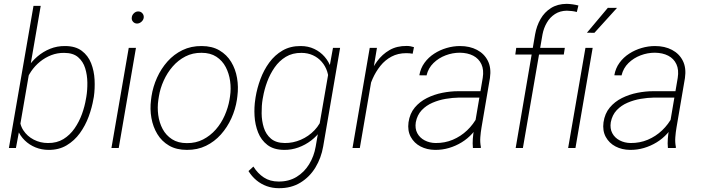

<svg xmlns="http://www.w3.org/2000/svg" viewBox="-20 -781 3702 1013"><path d="M156.7 -750H194.8L83 -101.6L64 0H26.9ZM475.1 -270 473.1 -259.8Q465.3 -213.4 447.8 -165.8Q430.2 -118.2 401.4 -78.4Q372.6 -38.6 331.5 -14.2Q290.5 10.3 236.3 9.8Q199.7 9.8 167.2 -3.4Q134.8 -16.6 110.4 -40.5Q85.9 -64.5 73 -96.4Q60.1 -128.4 62 -166.5L92.3 -348.6Q102.5 -387.7 124.3 -421.9Q146 -456.1 176.8 -482.4Q207.5 -508.8 244.6 -523.7Q281.7 -538.6 323.2 -538.1Q377.9 -538.1 411.4 -512.9Q444.8 -487.8 460.7 -447.5Q476.6 -407.2 479 -360.4Q481.4 -313.5 475.1 -270ZM433.6 -259.8 435.5 -270Q441.4 -305.2 440.9 -345.5Q440.4 -385.7 429.4 -421.1Q418.5 -456.5 392.1 -479.2Q365.7 -502 318.4 -502Q282.7 -502.4 250.5 -490Q218.3 -477.5 191.2 -455.6Q164.1 -433.6 144.3 -404.5Q124.5 -375.5 114.7 -341.3L84.5 -168.9Q82 -126 102.8 -94Q123.5 -62 158.2 -44.2Q192.9 -26.4 232.9 -26.4Q279.8 -25.9 314.5 -47.1Q349.1 -68.4 373.3 -103.3Q397.5 -138.2 412.4 -179.2Q427.2 -220.2 433.6 -259.8Z M697.3 -528.3 606.4 0H567.9L659.2 -528.3ZM675.3 -689Q676.3 -701.2 686.3 -710.9Q696.3 -720.7 709 -720.7Q722.7 -720.7 731.2 -710.9Q739.7 -701.2 738.3 -688Q736.8 -675.8 726.6 -666.5Q716.3 -657.2 703.6 -656.7Q690.4 -656.7 681.9 -666.3Q673.3 -675.8 675.3 -689Z M776.9 -254.4 779.3 -272.9Q787.1 -323.7 808.6 -371.3Q830.1 -418.9 863.8 -456.8Q897.5 -494.6 942.9 -516.6Q988.3 -538.6 1043.9 -538.1Q1099.1 -538.1 1137.9 -515.1Q1176.8 -492.2 1199.7 -454.3Q1222.7 -416.5 1230.7 -369.4Q1238.8 -322.3 1232.4 -273.4L1230 -254.9Q1222.2 -204.1 1200.7 -156.7Q1179.2 -109.4 1145.5 -71.5Q1111.8 -33.7 1066.7 -11.7Q1021.5 10.3 965.8 9.8Q910.6 9.8 871.8 -12.9Q833 -35.6 810.1 -73.7Q787.1 -111.8 778.8 -158.7Q770.5 -205.6 776.9 -254.4ZM818.4 -272.9 815.4 -253.9Q809.6 -214.4 814.9 -174.1Q820.3 -133.8 838.1 -100.3Q856 -66.9 887.7 -46.4Q919.4 -25.9 965.8 -25.9Q1013.2 -25.4 1051.5 -45.2Q1089.8 -64.9 1118.7 -97.9Q1147.5 -130.9 1165.5 -171.9Q1183.6 -212.9 1190.9 -254.9L1193.8 -273.4Q1199.7 -313 1194.1 -353.3Q1188.5 -393.6 1170.9 -427.2Q1153.3 -460.9 1121.6 -481.7Q1089.8 -502.4 1043.5 -502.4Q996.6 -502.9 958.3 -483.2Q919.9 -463.4 891.1 -430.2Q862.3 -397 843.8 -356Q825.2 -314.9 818.4 -272.9Z M1736.8 -528.3H1774.4L1685.1 -8.3Q1674.8 52.2 1644.3 102.5Q1613.8 152.8 1564.9 182.6Q1516.1 212.4 1451.2 211.9Q1417.5 211.9 1387.5 201.2Q1357.4 190.4 1333 170.2Q1308.6 149.9 1291 121.6L1316.9 97.7Q1339.8 134.3 1372.3 155.5Q1404.8 176.8 1449.7 176.8Q1503.9 177.2 1544.7 152.3Q1585.4 127.4 1611.1 85.4Q1636.7 43.5 1645.5 -7.3L1715.8 -413.1ZM1327.1 -258.3 1328.6 -268.6Q1336.4 -315.9 1354 -363.5Q1371.6 -411.1 1400.6 -450.9Q1429.7 -490.7 1470.9 -514.6Q1512.2 -538.6 1566.9 -538.1Q1606 -538.1 1637.9 -522.9Q1669.9 -507.8 1692.6 -481.7Q1715.3 -455.6 1726.8 -421.4Q1738.3 -387.2 1736.8 -348.6L1706.1 -166.5Q1697.3 -127.9 1675 -95.7Q1652.8 -63.5 1621.8 -39.8Q1590.8 -16.1 1554.2 -2.9Q1517.6 10.3 1478.5 9.8Q1424.3 9.3 1391.1 -16.1Q1357.9 -41.5 1341.8 -82Q1325.7 -122.6 1323 -169.2Q1320.3 -215.8 1327.1 -258.3ZM1367.7 -268.6 1365.7 -258.3Q1359.9 -223.1 1360.4 -183.1Q1360.8 -143.1 1371.8 -107.7Q1382.8 -72.3 1409.4 -49.6Q1436 -26.9 1482.4 -26.4Q1525.9 -25.9 1567.1 -43.7Q1608.4 -61.5 1639.4 -94Q1670.4 -126.5 1683.1 -168.9L1713.4 -341.3Q1715.8 -374.5 1706.3 -403.6Q1696.8 -432.6 1677.5 -454.8Q1658.2 -477.1 1630.9 -489.5Q1603.5 -502 1570.3 -502Q1522.9 -502.4 1488 -481.2Q1453.1 -460 1429 -425.3Q1404.8 -390.6 1389.6 -349.6Q1374.5 -308.6 1367.7 -268.6Z M1953.6 -437.5 1878.4 0H1839.8L1930.7 -528.3H1968.8ZM2164.1 -532.2 2157.2 -497.6Q2148.9 -499 2140.6 -499.8Q2132.3 -500.5 2123.5 -500.5Q2079.6 -500.5 2045.7 -482.4Q2011.7 -464.4 1987.1 -433.6Q1962.4 -402.8 1946 -365.7Q1929.7 -328.6 1921.4 -290.5L1901.9 -286.6Q1909.7 -331.1 1926 -375.7Q1942.4 -420.4 1969.5 -457.5Q1996.6 -494.6 2035.2 -516.8Q2073.7 -539.1 2126 -538.6Q2135.7 -538.6 2145.3 -536.9Q2154.8 -535.2 2164.1 -532.2Z M2480.5 -97.2 2526.9 -370.1Q2533.7 -412.6 2520 -442.1Q2506.3 -471.7 2476.8 -487.1Q2447.3 -502.4 2405.8 -502.9Q2367.7 -502.9 2331.1 -489Q2294.4 -475.1 2267.1 -448.5Q2239.7 -421.9 2230.5 -383.3L2192.4 -383.8Q2198.7 -420.9 2219.7 -449.7Q2240.7 -478.5 2271 -498Q2301.3 -517.6 2336.4 -527.8Q2371.6 -538.1 2407.2 -538.1Q2458.5 -538.1 2496.8 -517.8Q2535.2 -497.6 2554 -460Q2572.8 -422.4 2564.9 -369.1L2520.5 -108.4Q2516.1 -83 2514.2 -56.9Q2512.2 -30.8 2517.1 -5.4L2516.6 0H2475.1Q2472.7 -24.4 2474.6 -48.8Q2476.6 -73.2 2480.5 -97.2ZM2527.3 -299.8 2523.4 -266.1H2400.9Q2368.2 -265.6 2331.8 -259.5Q2295.4 -253.4 2262 -239Q2228.5 -224.6 2204.8 -199.5Q2181.2 -174.3 2173.8 -136.2Q2168.5 -103 2181.6 -78.4Q2194.8 -53.7 2220.7 -40.3Q2246.6 -26.9 2277.8 -26.4Q2326.7 -25.9 2368.9 -43.7Q2411.1 -61.5 2444.6 -93.3Q2478 -125 2500 -167.5L2512.7 -138.7Q2497.1 -104.5 2472.2 -76.9Q2447.3 -49.3 2415.8 -30Q2384.3 -10.7 2348.6 -0.2Q2313 10.3 2274.9 9.8Q2232.4 9.3 2198.7 -8.3Q2165 -25.9 2147.2 -58.6Q2129.4 -91.3 2135.3 -135.7Q2142.1 -182.1 2168.2 -213.4Q2194.3 -244.6 2232.4 -263.7Q2270.5 -282.7 2313.7 -291.3Q2356.9 -299.8 2396.5 -299.8Z M2738.8 0H2700.7L2803.2 -599.6Q2811 -644 2831.8 -680.4Q2852.5 -716.8 2887 -738.5Q2921.4 -760.3 2969.7 -760.7Q2985.4 -760.3 3001 -758.1Q3016.6 -755.9 3031.7 -752L3023.4 -717.8Q3010.3 -721.2 2997.3 -722.7Q2984.4 -724.1 2970.7 -724.6Q2934.6 -724.1 2908 -706.8Q2881.3 -689.5 2865 -661.1Q2848.6 -632.8 2842.3 -599.6ZM2960 -528.3 2954.6 -493.2H2698.7L2703.6 -528.3Z M3106.9 -528.3 3016.1 0H2977.5L3068.8 -528.3ZM3076.7 -608.4 3187 -739.7 3235.4 -739.3 3116.2 -607.9Z M3509.3 -97.2 3555.7 -370.1Q3562.5 -412.6 3548.8 -442.1Q3535.2 -471.7 3505.6 -487.1Q3476.1 -502.4 3434.6 -502.9Q3396.5 -502.9 3359.9 -489Q3323.2 -475.1 3295.9 -448.5Q3268.6 -421.9 3259.3 -383.3L3221.2 -383.8Q3227.5 -420.9 3248.5 -449.7Q3269.5 -478.5 3299.8 -498Q3330.1 -517.6 3365.2 -527.8Q3400.4 -538.1 3436 -538.1Q3487.3 -538.1 3525.6 -517.8Q3564 -497.6 3582.8 -460Q3601.6 -422.4 3593.8 -369.1L3549.3 -108.4Q3544.9 -83 3543 -56.9Q3541 -30.8 3545.9 -5.4L3545.4 0H3503.9Q3501.5 -24.4 3503.4 -48.8Q3505.4 -73.2 3509.3 -97.2ZM3556.2 -299.8 3552.2 -266.1H3429.7Q3397 -265.6 3360.6 -259.5Q3324.2 -253.4 3290.8 -239Q3257.3 -224.6 3233.6 -199.5Q3210 -174.3 3202.6 -136.2Q3197.3 -103 3210.4 -78.4Q3223.6 -53.7 3249.5 -40.3Q3275.4 -26.9 3306.6 -26.4Q3355.5 -25.9 3397.7 -43.7Q3439.9 -61.5 3473.4 -93.3Q3506.8 -125 3528.8 -167.5L3541.5 -138.7Q3525.9 -104.5 3501 -76.9Q3476.1 -49.3 3444.6 -30Q3413.1 -10.7 3377.4 -0.2Q3341.8 10.3 3303.7 9.8Q3261.2 9.3 3227.5 -8.3Q3193.8 -25.9 3176 -58.6Q3158.2 -91.3 3164.1 -135.7Q3170.9 -182.1 3197 -213.4Q3223.1 -244.6 3261.2 -263.7Q3299.3 -282.7 3342.5 -291.3Q3385.7 -299.8 3425.3 -299.8Z"/></svg>

Font: Roboto ExtraLight
Style: Italic
Weight: 250
Designer: Christian Robertson
Foundry: Google
Version: Version 3.009; 2024